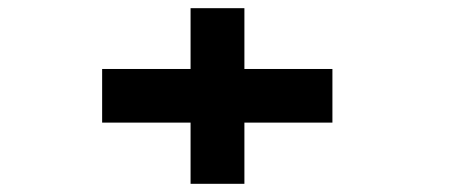

<svg xmlns="http://www.w3.org/2000/svg" viewBox="-20 -538 1097 469"><path d="M229.5 -238.5V-369.5H445.5V-518H577V-369.5H792V-238.5H577V-89H445.5V-238.5Z"/></svg>

Font: Trispace Expanded
Style: Bold
Weight: 700
Width: 7
Designer: Tyler Finck
Foundry: Etcetera Type Company
Version: Version 1.210; ttfautohint (v1.8.3)